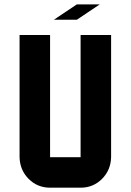

<svg xmlns="http://www.w3.org/2000/svg" viewBox="-20 -871 606 891"><path d="M495.6 -141.6Q494.1 -81.5 453.4 -40.8Q412.6 0 354 0H212.4Q153.8 0 113 -40.8Q72.3 -81.5 70.8 -141.6V-708.5H212.4V-141.6H354V-708.5H495.6ZM230 -779.3 336.4 -850.6H442.9L336.4 -779.3Z"/></svg>

Font: Blazma
Style: Regular
Weight: 400
Designer: GGBotNet
Version: 1.00